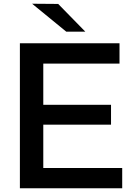

<svg xmlns="http://www.w3.org/2000/svg" viewBox="-20 -1010 713 1030"><path d="M152.2 -990 292.2 -988.9 437.8 -840H335.6ZM635.6 0H86.7V-777.8H621.1V-668.9H212.2V-447.8H575.6V-341.1H212.2V-108.9H635.6Z"/></svg>

Font: Paperlogy 6 SemiBold
Style: Regular
Weight: 600
Designer: redesigned by Lee Juim, glyphs from Gmarket Sans & Montserrat
Foundry: PT&
Version: Version 1.001